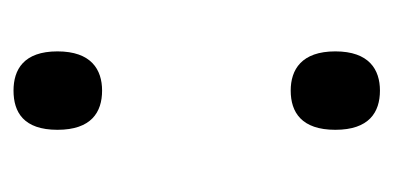

<svg xmlns="http://www.w3.org/2000/svg" viewBox="-169 -406 582 284"><g transform="rotate(-90 122.0 -264.0)"><path d="M130 -404C161 -404 188 -420 188 -470C188 -520 161 -535 130 -535C98 -535 72 -520 72 -470C72 -420 98 -404 130 -404ZM130 7C161 7 188 -9 188 -59C188 -109 161 -125 130 -125C98 -125 72 -109 72 -59C72 -9 98 7 130 7Z"/></g></svg>

Font: Noto Serif Bengali Condensed Medium
Style: Regular
Weight: 500
Width: 3
Designer: Juan Bruce, Universal Thirst, Indian Type Foundry and the Monotype Design Team.
Foundry: Monotype Imaging Inc.
Version: Version 2.003